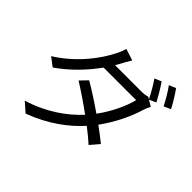

<svg xmlns="http://www.w3.org/2000/svg" viewBox="-205 -1094 1410 1410"><g transform="rotate(45 500.0 -389.0)"><path d="M875 -846 822 -824C850 -786 883 -730 905 -686L958 -710C940 -747 901 -810 875 -846ZM504 -762 413 -791C407 -765 391 -730 381 -712C335 -621 232 -470 60 -363L127 -312C239 -389 328 -487 392 -576H730C710 -494 659 -387 594 -299C524 -348 449 -397 383 -435L329 -379C393 -339 470 -287 541 -235C452 -138 323 -46 154 5L226 68C395 5 518 -87 607 -186C649 -154 686 -123 716 -96L775 -165C743 -191 704 -221 661 -252C736 -354 791 -471 818 -564C823 -580 833 -603 841 -617L794 -645L847 -669C826 -710 790 -770 765 -806L712 -783C739 -746 772 -687 792 -647L775 -657C759 -651 736 -648 709 -648H439L459 -683C469 -702 487 -736 504 -762Z"/></g></svg>

Font: Noto Sans HK
Style: Regular
Weight: 400
Designer: Ryoko NISHIZUKA 西塚涼子 (kana, bopomofo & ideographs); Paul D. Hunt (Latin, Greek & Cyrillic); Sandoll Communications 산돌커뮤니
Foundry: Adobe
Version: Version 2.004;hotconv 1.0.118;makeotfexe 2.5.65603